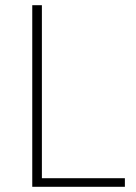

<svg xmlns="http://www.w3.org/2000/svg" viewBox="-20 -718 521 738"><path d="M104 0V-698H141V-33H460V0Z"/></svg>

Font: IBM Plex Sans Hebrew ExtraLight
Style: Regular
Weight: 200
Designer: Mike Abbink, Paul van der Laan, Pieter van Rosmalen, Yanek Iontef
Foundry: Bold Monday
Version: Version 1.2